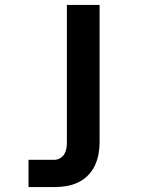

<svg xmlns="http://www.w3.org/2000/svg" viewBox="-20 -540 640 775"><path d="M95 215V105H200Q212 105 223 98.5Q234 92 240 81.5Q246 71 248 59Q250 47 250 35V-520H382V35Q382 59 377.5 83Q373 107 362.5 129Q352 151 334.5 168.5Q317 186 295 196.5Q273 207 249 211Q225 215 200 215Z"/></svg>

Font: Iosevka Extrabold Extended
Style: Regular
Weight: 800
Width: 7
Monospace: yes
Designer: Belleve Invis
Foundry: Belleve Invis
Version: Version 32.5.0; ttfautohint (v1.8.4)